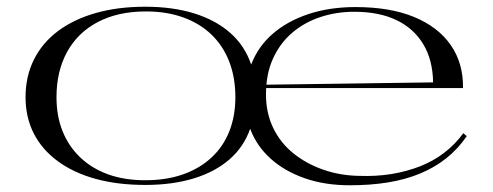

<svg xmlns="http://www.w3.org/2000/svg" viewBox="-20 -535 1467 571"><path d="M412 15Q330 15 264.5 -3Q199 -21 152 -55.5Q105 -90 80.5 -138Q56 -186 56 -246Q56 -308 81 -358Q106 -408 153 -443Q200 -478 265.5 -496.5Q331 -515 412 -515Q494 -515 558 -495Q622 -475 665 -437Q708 -399 727 -343Q747 -396 790.5 -434Q834 -472 897 -493Q960 -514 1037 -514Q1140 -514 1211.5 -484.5Q1283 -455 1320.5 -401Q1358 -347 1357 -273H764V-283L1268 -290Q1267 -357 1238.5 -404Q1210 -451 1158.5 -475.5Q1107 -500 1033 -500Q981 -500 933.5 -484.5Q886 -469 849.5 -438Q813 -407 792 -361Q771 -315 771 -254Q771 -199 792.5 -154.5Q814 -110 852.5 -79Q891 -48 941 -30.5Q991 -13 1047 -12Q1099 -10 1144.5 -17.5Q1190 -25 1229.5 -40.5Q1269 -56 1301.5 -81Q1334 -106 1358 -139L1368 -130Q1342 -92 1307.5 -64.5Q1273 -37 1229.5 -19Q1186 -1 1134 7.5Q1082 16 1020 16Q946 16 886 -5Q826 -26 784.5 -63.5Q743 -101 724 -152Q705 -98 662.5 -61Q620 -24 556.5 -4.5Q493 15 412 15ZM412 1Q475 1 524.5 -16.5Q574 -34 609 -66.5Q644 -99 662 -144.5Q680 -190 680 -246Q680 -304 662 -351Q644 -398 609.5 -431.5Q575 -465 525.5 -483Q476 -501 414 -501Q331 -501 271 -469.5Q211 -438 179.5 -380.5Q148 -323 148 -246Q148 -190 166 -145Q184 -100 218.5 -67Q253 -34 301.5 -16.5Q350 1 412 1Z"/></svg>

Font: Kalnia SemiExpanded Light
Style: Regular
Weight: 300
Width: 6
Designer: Frida Medrano
Foundry: Frida Medrano
Version: Version 1.105